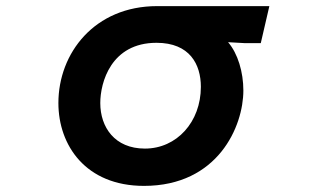

<svg xmlns="http://www.w3.org/2000/svg" viewBox="-20 -538 1040 628"><path d="M726 -400 779 -397H833L861 -518H494C289 -518 171 -364 171 -201C171 -63 260 70 451 70C693 70 776 -125 776 -242C776 -302 758 -363 726 -400ZM454 -52C355 -52 308 -122 308 -201C308 -268 343 -398 492 -398C601 -398 637 -327 637 -254C637 -139 558 -52 454 -52Z"/></svg>

Font: LINE Seed JP_OTF Bold
Style: Regular
Weight: 700
Designer: LINE & Fontrix & Fontworks
Version: Version 1.009